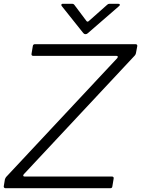

<svg xmlns="http://www.w3.org/2000/svg" viewBox="-37 -997 748 1017"><path d="M558 -9Q557 0 547 0H-8Q-12 0 -15 -3Q-18 -6 -17 -11L-11 -47Q-9 -53 -5 -59L584 -689Q587 -694 587 -696Q587 -701 579 -701H139Q134 -701 131.5 -704Q129 -707 130 -712L137 -754Q139 -763 148 -763H681Q686 -763 688.5 -760Q691 -757 690 -752L683 -715Q682 -709 677 -703L89 -74Q86 -70 86 -67Q86 -62 94 -62H556Q561 -62 563.5 -59Q566 -56 565 -51ZM404 -822 290 -965Q288 -967 288 -971Q288 -977 296 -977H344Q353 -977 357 -971L420 -887Q426 -878 434 -886L531 -972Q536 -977 543 -977H589Q596 -977 597.5 -973Q599 -969 594 -965L428 -821Q423 -816 416 -816Q409 -816 404 -822Z"/></svg>

Font: Open Sauce Two Light Italic
Style: Regular
Weight: 300
Italic angle: -10°
Designer: Alfredo Marco Pradil
Foundry: Creative Sauce Fz LLC
Version: Version 1.477